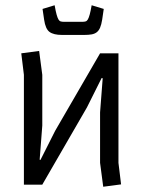

<svg xmlns="http://www.w3.org/2000/svg" viewBox="-20 -703 542 731"><path d="M216 -570Q184 -570 168.5 -581.5Q153 -593 148 -628L142 -669L188 -683Q192 -660 195.5 -647.5Q199 -635 202.5 -629Q206 -623 211 -621.5Q216 -620 223 -620H294Q301 -620 306 -621.5Q311 -623 314.5 -629Q318 -635 321.5 -647.5Q325 -660 329 -683L375 -669L369 -628Q366 -609 361 -597.5Q356 -586 348 -580Q340 -574 328.5 -572Q317 -570 301 -570ZM311 -294 141 0H71V-418L61 -500L129 -509L141 -418V-225L131 -95L134 -94L190 -205L361 -500H431V-83L441 -1L373 8L361 -83V-275L371 -405L367 -406Z"/></svg>

Font: Strong
Style: Regular
Weight: 400
Designer: Roman Shchyukin (Gaslight Type Foundry)
Foundry: Cyreal (www.cyreal.org)
Version: Version 1.001